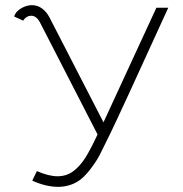

<svg xmlns="http://www.w3.org/2000/svg" viewBox="-20 -714 711 744"><path d="M105 -14 123 -51Q169 -31 203 -31Q238 -31 264.5 -51Q291 -71 311.5 -104Q332 -137 358 -193L135 -627Q121 -653 101 -653Q92 -653 85 -649Q74 -642 70 -634L35 -650Q41 -671 66 -684Q85 -694 104 -694Q125 -694 142.5 -681.5Q160 -669 172 -646L381 -240L586 -684H632Q441 -265 408 -198Q375 -131 374 -129Q359 -96 331.5 -60Q304 -24 280 -10Q246 10 205 10Q158 10 105 -14Z"/></svg>

Font: Bellota Light
Style: Regular
Weight: 300
Designer: Kemie Guaida
Foundry: Kemie Guaida
Version: Version 4.001